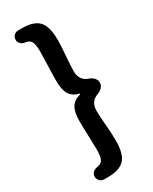

<svg xmlns="http://www.w3.org/2000/svg" viewBox="-246 -858 870 1089"><g transform="rotate(-30 189.0 -314.0)"><path d="M87.9 173.8Q71.3 173.8 59.6 162.1Q47.9 150.4 47.9 133.8Q47.9 118.2 59.6 106.9Q71.3 95.7 87.9 93.8Q115.2 89.8 125.5 71.3Q135.7 52.7 135.7 7.8Q135.7 -22.5 133.3 -84Q130.9 -145.5 130.9 -181.6Q130.9 -241.2 149.4 -271Q168 -300.8 209 -311.5Q210.9 -311.5 210.9 -314Q210.9 -316.4 209 -317.4Q168 -327.1 149.4 -356.9Q130.9 -386.7 130.9 -446.3Q130.9 -483.4 133.3 -544.9Q135.7 -606.4 135.7 -636.7Q135.7 -681.6 125.5 -700.7Q115.2 -719.7 86.9 -722.7Q70.3 -724.6 59.1 -735.8Q47.9 -747.1 47.9 -762.7Q47.9 -779.3 59.6 -790.5Q71.3 -801.8 86.9 -801.8H113.3Q188.5 -801.8 221.7 -766.6Q254.9 -731.4 254.9 -642.6Q254.9 -601.6 249.5 -540Q244.1 -478.5 244.1 -442.4Q244.1 -382.8 297.9 -364.3Q316.4 -358.4 328.6 -344.7Q340.8 -331.1 340.8 -314Q340.8 -296.9 328.6 -283.7Q316.4 -270.5 297.9 -263.7Q244.1 -245.1 244.1 -184.6Q244.1 -149.4 249.5 -87.9Q254.9 -26.4 254.9 15.6Q254.9 103.5 221.7 138.7Q188.5 173.8 113.3 173.8Z"/></g></svg>

Font: Gen Jyuu GothicX Bold
Style: Bold
Weight: 700
Designer: Ryoko NISHIZUKA (kana &amp; ideographs); Paul D. Hunt (Latin, Greek &amp; Cyrillic); Wenlong ZHANG (bopomofo); Sandoll C
Version: Version 1.058.20140828